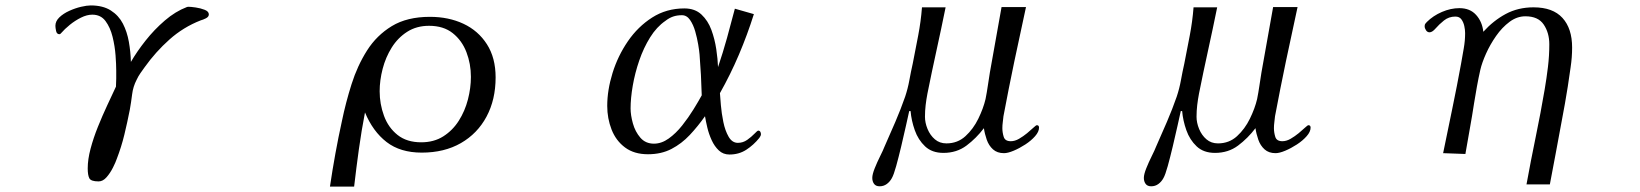

<svg xmlns="http://www.w3.org/2000/svg" viewBox="-20 -567 6040 707"><path d="M749 -514Q749 -505 738 -499.5Q727 -494 719 -492Q655 -467 604 -421.5Q553 -376 513 -320Q505 -309 497 -297.5Q489 -286 483 -273Q470 -248 466.5 -219.5Q463 -191 458 -163Q449 -117 438 -71.5Q427 -26 410 18Q406 30 396 50Q386 70 372.5 85.5Q359 101 343 101Q315 101 309 89.5Q303 78 303 53Q303 20 313.5 -19.5Q324 -59 340.5 -100Q357 -141 375 -179.5Q393 -218 407 -248Q408 -263 408 -277.5Q408 -292 408 -307Q408 -329 405.5 -363Q403 -397 394.5 -431.5Q386 -466 368.5 -489.5Q351 -513 320 -513Q300 -513 278 -502Q256 -491 237 -475.5Q218 -460 205 -445Q202 -441 199 -441Q189 -441 186.5 -453Q184 -465 184 -472Q184 -489 198.5 -503Q213 -517 235 -527Q257 -537 278.5 -542Q300 -547 314 -547Q359 -547 388 -528.5Q417 -510 432.5 -480Q448 -450 454.5 -413Q461 -376 462 -339Q484 -377 516 -417.5Q548 -458 587 -491.5Q626 -525 668 -541Q670 -542 675 -542Q683 -542 700.5 -539.5Q718 -537 733.5 -531Q749 -525 749 -514Z M1714 -284Q1714 -332 1697.5 -375Q1681 -418 1647 -445Q1613 -472 1560 -472Q1514 -472 1479.5 -450Q1445 -428 1422.5 -392Q1400 -356 1389 -313.5Q1378 -271 1378 -231Q1378 -184 1394 -140.5Q1410 -97 1444 -70Q1478 -43 1531 -43Q1578 -43 1612.5 -65Q1647 -87 1669.5 -122.5Q1692 -158 1703 -200.5Q1714 -243 1714 -284ZM1805 -282Q1805 -200 1771.5 -137.5Q1738 -75 1677 -40Q1616 -5 1533 -5Q1454 -5 1403.5 -44Q1353 -83 1324 -153Q1311 -86 1301.5 -17.5Q1292 51 1284 120H1195Q1204 59 1215 -1.5Q1226 -62 1239 -121Q1253 -189 1274.5 -257Q1296 -325 1331.5 -381Q1367 -437 1423 -471Q1479 -505 1563 -505Q1632 -505 1686.5 -479.5Q1741 -454 1773 -404Q1805 -354 1805 -282Z M2564 -216Q2563 -254 2561 -291.5Q2559 -329 2556 -366Q2555 -379 2551 -403Q2547 -427 2540 -451.5Q2533 -476 2521 -493.5Q2509 -511 2491 -511Q2473 -511 2458.5 -506Q2444 -501 2430 -490Q2398 -468 2374 -429.5Q2350 -391 2334 -344.5Q2318 -298 2310 -251.5Q2302 -205 2302 -168Q2302 -143 2310.5 -112.5Q2319 -82 2338 -60Q2357 -38 2388 -38Q2416 -38 2442.5 -57Q2469 -76 2492 -105Q2515 -134 2533.5 -164Q2552 -194 2564 -216ZM2782 -73Q2782 -67 2776 -59Q2755 -33 2728 -15.5Q2701 2 2666 2Q2643 2 2627 -13Q2611 -28 2600.5 -51Q2590 -74 2584.5 -97.5Q2579 -121 2576 -139Q2550 -102 2520 -70Q2490 -38 2452.5 -18.5Q2415 1 2366 1Q2315 1 2281.5 -24Q2248 -49 2232 -90Q2216 -131 2216 -177Q2216 -235 2235.5 -298Q2255 -361 2292 -415Q2329 -469 2381.5 -502.5Q2434 -536 2500 -536Q2539 -536 2563 -513.5Q2587 -491 2599.5 -457Q2612 -423 2617.5 -386Q2623 -349 2624 -320Q2642 -373 2657 -427Q2672 -481 2686 -535L2756 -515Q2732 -439 2701 -366Q2670 -293 2631 -224Q2632 -209 2634.5 -179.5Q2637 -150 2643.5 -118Q2650 -86 2663 -63.5Q2676 -41 2697 -41Q2716 -41 2731.5 -52Q2747 -63 2758 -74.5Q2769 -86 2772 -86Q2777 -86 2779.5 -82Q2782 -78 2782 -73Z M3806 -97Q3806 -82 3791.5 -65.5Q3777 -49 3755.5 -35Q3734 -21 3712.5 -12Q3691 -3 3677 -3Q3652 -3 3636.5 -17Q3621 -31 3613.5 -52.5Q3606 -74 3603 -95Q3575 -58 3539 -31Q3503 -4 3454 -4Q3412 -4 3386.5 -28Q3361 -52 3348.5 -87.5Q3336 -123 3333 -158H3328Q3324 -140 3316 -104Q3308 -68 3298.5 -28Q3289 12 3280 44.5Q3271 77 3264 89Q3257 102 3245.5 110.5Q3234 119 3219 119Q3205 119 3198.5 110Q3192 101 3192 88Q3192 75 3201 52.5Q3210 30 3221 8Q3232 -14 3237 -27Q3257 -72 3277 -118.5Q3297 -165 3313 -211Q3323 -241 3328.5 -271.5Q3334 -302 3341 -333Q3351 -384 3361 -436Q3371 -488 3375 -540H3462Q3446 -461 3428.5 -381.5Q3411 -302 3395 -222Q3391 -201 3388.5 -180Q3386 -159 3386 -137Q3386 -115 3395.5 -92Q3405 -69 3422.5 -54Q3440 -39 3465 -39Q3506 -39 3535 -65.5Q3564 -92 3582.5 -130Q3601 -168 3609 -202Q3614 -227 3617.5 -251.5Q3621 -276 3625 -300L3668 -541H3758Q3736 -441 3715 -340.5Q3694 -240 3675 -139Q3674 -128 3672.5 -117Q3671 -106 3671 -95Q3671 -79 3676 -63Q3681 -47 3702 -47Q3717 -47 3732.5 -56Q3748 -65 3762 -76.5Q3776 -88 3785.5 -97Q3795 -106 3798 -106Q3806 -106 3806 -97Z M4806 -97Q4806 -82 4791.5 -65.5Q4777 -49 4755.5 -35Q4734 -21 4712.5 -12Q4691 -3 4677 -3Q4652 -3 4636.5 -17Q4621 -31 4613.5 -52.5Q4606 -74 4603 -95Q4575 -58 4539 -31Q4503 -4 4454 -4Q4412 -4 4386.5 -28Q4361 -52 4348.5 -87.5Q4336 -123 4333 -158H4328Q4324 -140 4316 -104Q4308 -68 4298.5 -28Q4289 12 4280 44.5Q4271 77 4264 89Q4257 102 4245.5 110.5Q4234 119 4219 119Q4205 119 4198.5 110Q4192 101 4192 88Q4192 75 4201 52.5Q4210 30 4221 8Q4232 -14 4237 -27Q4257 -72 4277 -118.5Q4297 -165 4313 -211Q4323 -241 4328.5 -271.5Q4334 -302 4341 -333Q4351 -384 4361 -436Q4371 -488 4375 -540H4462Q4446 -461 4428.5 -381.5Q4411 -302 4395 -222Q4391 -201 4388.5 -180Q4386 -159 4386 -137Q4386 -115 4395.5 -92Q4405 -69 4422.5 -54Q4440 -39 4465 -39Q4506 -39 4535 -65.5Q4564 -92 4582.5 -130Q4601 -168 4609 -202Q4614 -227 4617.5 -251.5Q4621 -276 4625 -300L4668 -541H4758Q4736 -441 4715 -340.5Q4694 -240 4675 -139Q4674 -128 4672.5 -117Q4671 -106 4671 -95Q4671 -79 4676 -63Q4681 -47 4702 -47Q4717 -47 4732.5 -56Q4748 -65 4762 -76.5Q4776 -88 4785.5 -97Q4795 -106 4798 -106Q4806 -106 4806 -97Z M5769 -392Q5769 -356 5763.5 -319.5Q5758 -283 5753 -248Q5743 -185 5731 -123Q5719 -61 5708 1Q5703 29 5697.5 56.5Q5692 84 5687 112H5601Q5617 24 5635 -63Q5653 -150 5668 -238Q5675 -279 5680 -320.5Q5685 -362 5685 -404Q5685 -446 5664.5 -476.5Q5644 -507 5597 -507Q5566 -507 5538.5 -486.5Q5511 -466 5489 -434.5Q5467 -403 5452 -369.5Q5437 -336 5431 -310Q5424 -279 5418.5 -248.5Q5413 -218 5408 -187Q5401 -141 5392.5 -94Q5384 -47 5376 0L5294 -3Q5311 -86 5328 -168Q5345 -250 5360 -332Q5365 -361 5370 -389Q5375 -417 5375 -445Q5375 -457 5372 -471Q5369 -485 5361.5 -495.5Q5354 -506 5339 -506Q5315 -506 5297 -491.5Q5279 -477 5266.5 -462.5Q5254 -448 5244 -448Q5236 -448 5231 -455.5Q5226 -463 5226 -470Q5226 -476 5228 -479Q5230 -482 5234 -486Q5257 -509 5289.5 -523Q5322 -537 5354 -537Q5393 -537 5415.5 -512Q5438 -487 5442 -450Q5479 -491 5524.5 -515.5Q5570 -540 5627 -540Q5698 -540 5733.5 -501Q5769 -462 5769 -392Z"/></svg>

Font: Kaisei Decol
Style: Regular
Weight: 400
Designer: Font-Kai, 金井和夫
Foundry: KAZUO KANAI
Version: Version 5.003